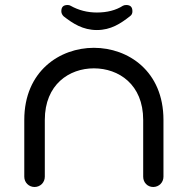

<svg xmlns="http://www.w3.org/2000/svg" viewBox="-20 -747 763 767"><path d="M633 -268C633 -463 492 -556 355 -556C219 -556 77 -463 77 -268V-41C77 -18 95 0 118 0C141 0 159 -18 159 -41V-268C159 -410 257 -474 355 -474C454 -474 552 -410 552 -268V-41C552 -18 569 0 592 0C615 0 633 -18 633 -41ZM471 -724C443 -706 408 -697 367 -697C329 -697 294 -706 262 -724C259 -726 255 -727 250 -727C233 -727 225 -719 225 -702C225 -695 228 -688 234 -682C271 -653 311 -627 367 -627C423 -627 462 -653 499 -682C506 -687 509 -693 509 -702C509 -719 501 -727 484 -727C479 -727 475 -726 471 -724Z"/></svg>

Font: Fabada
Style: Regular
Weight: 400
Designer: deFharo
Foundry: deFharo.com
Version: Version 4.000 2011 initial release